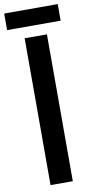

<svg xmlns="http://www.w3.org/2000/svg" viewBox="-126 -1032 518 1074"><g transform="rotate(-10 133.0 -495.0)"><path d="M69.8 -834H196.3V0H69.8ZM-19 -990.2H285.2V-896H-19Z"/></g></svg>

Font: Fjalla One
Style: Regular
Weight: 400
Designer: Irina Smirnova, Eben Sorkin
Foundry: Sorkin Type
Version: Version 1.002; ttfautohint (v1.8.4.7-5d5b);gftools[0.9.25]